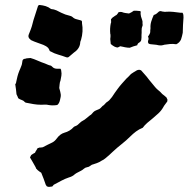

<svg xmlns="http://www.w3.org/2000/svg" viewBox="-20 -690 763 768"><path d="M308 -597Q311 -581 310 -564Q309 -547 304 -530Q303 -528 302 -525.5Q301 -523 301 -521Q300 -496 276 -480Q271 -476 266 -471.5Q261 -467 256 -463Q252 -459 245 -461Q229 -467 213 -471.5Q197 -476 183 -484Q182 -484 181.5 -484.5Q181 -485 179 -486Q178 -489 176.5 -492Q175 -495 173 -498Q165 -506 153.5 -510.5Q142 -515 130 -519Q123 -521 116.5 -524Q110 -527 103 -530Q102 -532 100.5 -533.5Q99 -535 97 -536Q96 -538 94 -542Q93 -547 95 -552Q97 -557 99 -562Q104 -574 107.5 -585.5Q111 -597 114 -610Q118 -624 123 -638Q128 -652 132 -666Q132 -668 137 -670H139Q151 -669 162.5 -665.5Q174 -662 184 -654Q196 -653 206 -648.5Q216 -644 225 -639Q233 -635 241.5 -632Q250 -629 259 -627Q265 -626 270 -622Q277 -615 286.5 -613Q296 -611 305 -608Q308 -606 308 -602.5Q308 -599 308 -597ZM550 -587Q546 -578 546.5 -568.5Q547 -559 546 -550Q546 -545 546 -540Q546 -535 545 -530Q543 -523 536.5 -519.5Q530 -516 529 -509Q513 -505 499 -499Q495 -499 490 -499.5Q485 -500 480 -501Q476 -502 471 -503Q466 -504 461 -505Q459 -504 456 -502.5Q453 -501 451 -500Q439 -500 423 -514Q422 -519 422 -524Q422 -529 421 -534Q421 -536 421.5 -538Q422 -540 422 -543Q422 -546 422 -549.5Q422 -553 421 -555Q420 -566 420.5 -576Q421 -586 423 -596Q425 -599 424.5 -603.5Q424 -608 424 -613Q426 -615 428.5 -618Q431 -621 435 -623Q437 -625 440.5 -627Q444 -629 446 -630Q451 -635 454 -641Q460 -643 467 -642Q474 -639 481 -638Q488 -637 496 -636Q501 -638 506 -641Q511 -644 515 -647Q521 -647 526.5 -647Q532 -647 537 -646Q543 -646 543 -642Q542 -638 542.5 -633.5Q543 -629 544 -624Q546 -617 548.5 -610.5Q551 -604 550 -597Q550 -594 550.5 -591.5Q551 -589 550 -587ZM714 -620Q713 -604 712 -589.5Q711 -575 711 -559Q710 -552 708 -545.5Q706 -539 704 -532Q698 -519 685 -513Q672 -515 660.5 -514Q649 -513 637 -511Q627 -507 614 -509Q607 -511 599 -511.5Q591 -512 584 -513Q580 -513 576 -515Q572 -517 572 -522Q572 -527 573 -529Q576 -535 572 -544Q576 -549 579 -555Q582 -561 581 -568Q581 -570 581.5 -572.5Q582 -575 582 -577Q581 -591 585 -604Q589 -617 595 -630Q602 -632 607 -636Q612 -640 616 -644Q620 -646 623.5 -645.5Q627 -645 629 -644Q633 -644 636.5 -643Q640 -642 644 -643Q659 -644 673 -642.5Q687 -641 702 -639H710Q713 -635 713.5 -630Q714 -625 714 -620ZM225 -406Q227 -396 225.5 -387Q224 -378 222 -368Q219 -361 218.5 -353Q218 -345 217 -338Q222 -321 223 -312.5Q224 -304 220 -290Q217 -276 209 -270Q191 -267 174 -270Q167 -272 159.5 -271.5Q152 -271 145 -271Q129 -271 114.5 -273.5Q100 -276 85 -279Q82 -279 79 -282Q74 -288 67 -290Q60 -292 53 -297Q52 -300 50 -304.5Q48 -309 46 -313Q45 -322 44 -332Q43 -342 41 -353Q45 -357 45 -363Q47 -374 50 -385Q53 -396 57 -406Q59 -411 61.5 -416.5Q64 -422 66 -428Q68 -433 68.5 -438.5Q69 -444 70 -448Q73 -455 81 -455Q86 -457 90.5 -457Q95 -457 102 -458Q116 -454 130.5 -447.5Q145 -441 160 -436Q165 -434 170.5 -431.5Q176 -429 181 -428Q183 -428 185 -426.5Q187 -425 189 -423Q196 -415 209 -415H222Q225 -411 225 -406ZM650 -291Q650 -290 649.5 -288Q649 -286 649 -284Q645 -278 640.5 -272.5Q636 -267 633 -261Q625 -247 613 -236Q601 -225 589 -215Q579 -207 569 -198.5Q559 -190 551 -179Q536 -173 524 -164Q512 -155 501 -144Q485 -128 466.5 -113.5Q448 -99 431 -83Q427 -79 424 -76.5Q421 -74 417 -70Q410 -64 402.5 -57.5Q395 -51 386 -47Q379 -42 371 -39Q363 -36 354 -33Q347 -32 341.5 -27Q336 -22 328 -21Q321 -20 315.5 -15Q310 -10 304 -7Q297 -3 290.5 0Q284 3 278 8Q274 12 268 15Q262 18 255 20Q240 25 225 33Q210 41 195 49Q194 50 192.5 52Q191 54 189 56Q182 57 177 57.5Q172 58 167 55Q166 53 165 52Q164 51 163 49Q159 37 154.5 25Q150 13 145 1Q141 -1 137.5 -4Q134 -7 130 -10Q129 -12 127.5 -13Q126 -14 125 -15Q123 -21 119.5 -26.5Q116 -32 113 -38Q110 -43 107 -48.5Q104 -54 100 -60Q101 -62 102.5 -65.5Q104 -69 105 -70Q109 -73 112.5 -75Q116 -77 120 -79Q122 -84 125.5 -89Q129 -94 131 -98Q134 -98 135.5 -98.5Q137 -99 138 -100Q140 -100 144 -100Q148 -100 151 -101Q160 -106 169.5 -110.5Q179 -115 189 -120Q199 -125 207 -136Q220 -154 237 -159Q260 -165 275 -182Q277 -184 281.5 -185.5Q286 -187 290 -190Q295 -194 300 -199Q305 -204 311 -207Q319 -211 325.5 -217Q332 -223 339 -228Q345 -231 349 -236.5Q353 -242 359 -246Q362 -248 366.5 -249.5Q371 -251 375 -253Q380 -255 383 -258.5Q386 -262 390 -266Q396 -269 400 -274.5Q404 -280 411 -284Q417 -288 420.5 -293Q424 -298 428 -302Q439 -319 451 -335Q459 -346 468 -356Q477 -366 486 -376Q490 -380 494.5 -384Q499 -388 504 -394Q508 -397 514.5 -401Q521 -405 528 -409Q538 -413 545 -408Q551 -401 556.5 -395Q562 -389 567 -383Q572 -376 577 -370Q582 -364 587 -358Q593 -351 598.5 -344Q604 -337 611 -331Q616 -327 620.5 -323Q625 -319 629 -314Q634 -310 638 -307Q642 -304 646 -300Q647 -298 648 -295.5Q649 -293 650 -291Z"/></svg>

Font: Darumadrop One
Style: Regular
Weight: 400
Version: Version 1.000